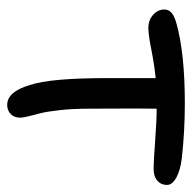

<svg xmlns="http://www.w3.org/2000/svg" viewBox="-20 -564 551 552"><g transform="rotate(90 256.0 -288.5)"><path d="M282.2 -33.2Q244.1 -33.2 225.1 -98.1Q205.1 -156.2 205.1 -318.8V-460Q168.5 -456.5 124.3 -447.8Q80.1 -439 61 -439Q38.6 -439 23.2 -452.6Q7.8 -466.3 7.8 -484.9Q7.8 -496.6 16.1 -504.6Q24.4 -512.7 44.9 -519Q131.8 -543.9 277.8 -543.9Q358.9 -543.9 435.1 -535.2Q469.7 -531.2 491 -519.5Q512.2 -507.8 512.2 -492.2Q512.2 -475.6 500 -464.8Q487.8 -454.1 464.8 -454.1Q445.8 -454.1 386.5 -458.5Q327.1 -462.9 293 -462.9Q292.5 -440.4 292.5 -408Q292.5 -375.5 292.7 -332.3Q293 -289.1 293 -267.1Q293 -221.7 297.1 -184.6Q301.3 -147.5 305.9 -129.2Q310.5 -110.8 314.7 -95Q318.8 -79.1 318.8 -70.8Q318.8 -53.2 308.3 -43.2Q297.9 -33.2 282.2 -33.2Z"/></g></svg>

Font: Shantell Sans Bouncy
Style: Regular
Weight: 400
Designer: Stephen Nixon, Anya Danilova, Shantell Martin
Foundry: Arrow Type
Version: Version 1.006;[9816181b4]